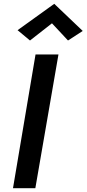

<svg xmlns="http://www.w3.org/2000/svg" viewBox="-20 -985 453 1005"><path d="M252 -863 137 -773 72 -827 264 -965 413 -823 336 -773ZM166 -700H286L165 0H48Z"/></svg>

Font: Jost* Medium
Style: Italic
Weight: 500
Italic angle: -10°
Version: Version 3.7